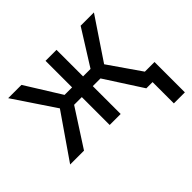

<svg xmlns="http://www.w3.org/2000/svg" viewBox="-160 -735 1118 1118"><g transform="rotate(-45 398.5 -176.0)"><path d="M489.7 -229.5H426.3V0H335.9V-229.5H272.5L124.5 0H10.3L199.2 -273.4L28.3 -528.3H137.7L273.9 -309.6H335.9V-528.3H426.3V-309.6H487.8L625 -528.3H734.4L563 -272.9L752 0H637.7ZM779.8 175.3H689V-74.7H779.8Z"/></g></svg>

Font: Roboto
Style: Regular
Weight: 400
Designer: Google
Version: Version 2.001047; 2015